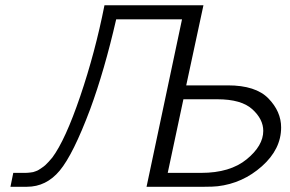

<svg xmlns="http://www.w3.org/2000/svg" viewBox="-20 -715 1110 735"><path d="M20 0 30.8 -53.2H69.8Q70.8 -53.2 77.9 -53.2Q85 -53.2 87.4 -53.7Q89.8 -54.2 96.9 -54.7Q104 -55.2 106.9 -56.2Q109.9 -57.1 116.9 -59.6Q124 -62 128.4 -64.9Q132.8 -67.9 139.9 -72.5Q147 -77.1 153.1 -82.5Q159.2 -87.9 166 -95.5Q172.9 -103 180.2 -111.8Q230 -178.7 287.1 -346.4Q344.2 -514.2 379.9 -694.8H758.8L692.9 -388.2H852.1Q959 -388.2 1007.6 -338.1Q1056.2 -288.1 1056.2 -227.1Q1056.2 -144 982.7 -78.6Q909.2 -13.2 813 -2Q795.9 0 761.2 0H541L676.8 -641.1H424.8Q379.9 -445.3 325.2 -296.9Q260.3 -124 208.7 -62Q157.2 0 83 0ZM622.1 -53.2H750Q860.8 -53.2 924.3 -105.2Q987.8 -157.2 987.8 -213.9Q987.8 -258.8 945.8 -296.9Q903.8 -335 812 -335H682.1Z"/></svg>

Font: CMU Bright
Style: Oblique
Weight: 500
Italic angle: -12°
Version: Version 0.7.0